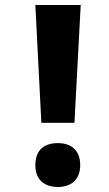

<svg xmlns="http://www.w3.org/2000/svg" viewBox="-20 -734 435 766"><path d="M145 -244H277L302 -714H121ZM121 -75C121 -15 159 12 211 12C261 12 300 -15 300 -75C300 -137 262 -163 211 -163C158 -163 121 -137 121 -75Z"/></svg>

Font: Noto Sans Gurmukhi UI SemiCondensed ExtraBold
Style: Regular
Weight: 800
Width: 4
Designer: Jelle Bosma - Monotype Design Team
Foundry: Monotype Imaging Inc.
Version: Version 2.004